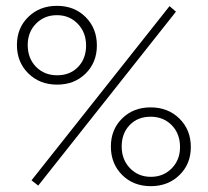

<svg xmlns="http://www.w3.org/2000/svg" viewBox="-20 -633 712 658"><path d="M176 -343Q116 -343 77 -381.5Q38 -420 38 -479Q38 -537 77 -575Q116 -613 175 -613Q235 -613 273.5 -574.5Q312 -536 312 -477Q312 -419 273.5 -381Q235 -343 176 -343ZM111 3 88 -15 561 -612 583 -593ZM75 -479Q75 -433 103.5 -404Q132 -375 176 -375Q220 -375 247.5 -403.5Q275 -432 275 -477Q275 -522 246.5 -551.5Q218 -581 175 -581Q132 -581 103.5 -552Q75 -523 75 -479ZM496 -265Q556 -265 595 -226.5Q634 -188 634 -129Q634 -71 595 -33Q556 5 497 5Q437 5 398.5 -33.5Q360 -72 360 -131Q360 -189 398.5 -227Q437 -265 496 -265ZM597 -129Q597 -175 568.5 -204Q540 -233 496 -233Q452 -233 424.5 -204.5Q397 -176 397 -131Q397 -86 425.5 -56.5Q454 -27 497 -27Q540 -27 568.5 -56Q597 -85 597 -129Z"/></svg>

Font: EauTestInfant Light
Style: Regular
Weight: 300
Designer: Christian Thalmann (Catharsis Fonts)
Version: Version 0.001;PS 000.001;hotconv 1.0.88;makeotf.lib2.5.64775